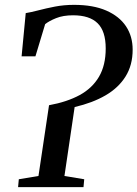

<svg xmlns="http://www.w3.org/2000/svg" viewBox="-20 -771 566 791"><path d="M54.5 0 57.5 -32.5 138.5 -46 182 -337.5Q256 -351 308 -379.2Q360 -407.5 387.8 -454.8Q415.5 -502 415.5 -571.5Q415.5 -642.5 382.2 -675.2Q349 -708 281 -708Q240 -708 211 -696.2Q182 -684.5 166 -671.5L126 -539H69L86 -717Q108 -720.5 138.5 -728.5Q169 -736.5 206.2 -743.8Q243.5 -751 285 -751Q364 -751 417.8 -727.5Q471.5 -704 499 -662.8Q526.5 -621.5 526.5 -566.5Q526.5 -502.5 497.2 -455.8Q468 -409 414.5 -378Q361 -347 287.5 -330L245.5 -46L327 -32.5L324 0Z"/></svg>

Font: Merriweather 60pt
Style: Italic
Weight: 400
Italic angle: -7.8°
Version: Version 2.101